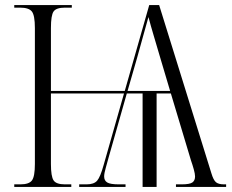

<svg xmlns="http://www.w3.org/2000/svg" viewBox="-20 -734 910 754"><path d="M36 0V-10H60Q94 -10 105.5 -25.5Q117 -41 117 -90V-624Q117 -674 105 -689Q93 -704 59 -704H36V-714H262V-704H235Q201 -704 190.5 -689Q180 -674 180 -624V-377H470L566 -714H605L810 -54Q818 -27 828 -18.5Q838 -10 860 -10H868V0H671V-10H693Q725 -10 735.5 -17.5Q746 -25 746 -41Q746 -51 741 -69Q736 -87 730 -104L651 -367H595V0H540V-367H478L407 -117Q402 -98 395.5 -75.5Q389 -53 389 -41Q389 -25 401 -17.5Q413 -10 447 -10H473V0H291V-10H320Q349 -10 361.5 -24.5Q374 -39 387 -86L467 -367H180V-90Q180 -41 190.5 -25.5Q201 -10 235 -10H260V0ZM481 -377H648L612 -498Q595 -556 583.5 -594.5Q572 -633 563 -667Q553 -631 543 -595.5Q533 -560 519 -509Z"/></svg>

Font: Noto Serif Display Condensed Light
Style: Regular
Weight: 300
Width: 3
Designer: Monotype Design Team
Foundry: Monotype Imaging Inc.
Version: Version 2.009